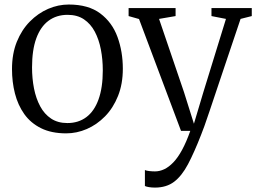

<svg xmlns="http://www.w3.org/2000/svg" viewBox="-20 -578 1135 848"><path d="M33 -273Q33 -340.5 54.2 -393.2Q75.5 -446 111.8 -482.8Q148 -519.5 192.5 -538.8Q237 -558 283.5 -558Q370.5 -558 423 -518.5Q475.5 -479 499 -414.5Q522.5 -350 522.5 -274.5Q522.5 -207 501.2 -154Q480 -101 444 -64.2Q408 -27.5 363.5 -8.2Q319 11 272.5 11Q207 11 161.2 -11.8Q115.5 -34.5 87.2 -74.2Q59 -114 46 -165Q33 -216 33 -273ZM277.5 -34.5Q326.5 -34.5 361.5 -60.8Q396.5 -87 415.2 -139Q434 -191 434 -267Q434 -315.5 425.5 -359.5Q417 -403.5 398.8 -438Q380.5 -472.5 351 -492.5Q321.5 -512.5 278.5 -512.5Q229.5 -512.5 194.2 -486.2Q159 -460 140.2 -408.5Q121.5 -357 121.5 -280Q121.5 -231.5 130.2 -187.2Q139 -143 157.5 -108.5Q176 -74 205.8 -54.2Q235.5 -34.5 277.5 -34.5ZM664.5 250.5Q650 250.5 638 248.5Q626 246.5 620 243.5V173Q626 176 639 177.5Q652 179 664.5 179Q685 179 705.2 169.5Q725.5 160 745.5 139.2Q765.5 118.5 784.2 84Q803 49.5 820.5 0H779.5L594 -494L548 -507V-542.5H755.5V-507L682.5 -494.5L792.5 -171.5L836.5 -31.5L878.5 -172L978 -494.5L914 -507V-542.5H1092V-507L1042.5 -494.5Q1010 -398 984.2 -321.5Q958.5 -245 939 -187Q919.5 -129 905.8 -88Q892 -47 882.8 -21.2Q873.5 4.5 868.5 16.5Q838 95 810.5 147Q783 199 749 224.8Q715 250.5 664.5 250.5Z"/></svg>

Font: Merriweather 48pt Light
Style: Regular
Weight: 300
Version: Version 2.100